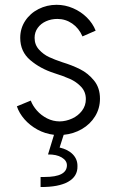

<svg xmlns="http://www.w3.org/2000/svg" viewBox="-20 -543 474 783"><path d="M162.1 178.7Q252.9 178.7 252.9 130.9Q252.9 111.8 231.7 99.1Q210.4 86.4 175.8 86.9L200.2 6.8Q163.6 2.4 132.6 -14.6Q101.6 -31.7 79.8 -56.6Q58.1 -81.5 48.8 -109.4L105.5 -132.8Q113.3 -111.8 130.4 -92.3Q147.5 -72.8 171.9 -60.3Q196.3 -47.9 223.6 -47.9Q249.5 -48.3 274.2 -59.6Q298.8 -70.8 314.5 -91.6Q330.1 -112.3 330.1 -138.7Q330.1 -168.5 310.8 -189Q291.5 -209.5 265.1 -221.2Q238.8 -232.9 200.2 -245.1Q144 -263.2 103.3 -297.9Q62.5 -332.5 62.5 -388.7Q62.5 -427.2 82.8 -458Q103 -488.8 137.2 -506.1Q171.4 -523.4 210.9 -523.4Q245.6 -523.4 277.8 -509.5Q310.1 -495.6 334.2 -471.7Q358.4 -447.8 370.1 -418L316.4 -394.5Q301.8 -428.2 274.4 -447Q247.1 -465.8 213.9 -465.8Q189 -465.8 167.7 -456.3Q146.5 -446.8 133.8 -429.2Q121.1 -411.6 121.1 -388.7Q121.1 -360.4 139.2 -340.6Q157.2 -320.8 180.4 -310.1Q203.6 -299.3 234.4 -289.1Q274.4 -276.9 306.6 -260.7Q338.9 -244.6 363.3 -214.8Q387.7 -185.1 387.7 -140.6Q387.7 -101.1 367.9 -68.8Q348.1 -36.6 314.2 -16.8Q280.3 2.9 239.7 6.8L223.1 58.6Q258.3 66.9 277.3 86.9Q296.4 106.9 295.9 134.8Q296.9 176.3 258.1 198.2Q219.2 220.2 145.5 219.7V178.7Z"/></svg>

Font: Reddit Sans Chocolate Light
Style: Regular
Weight: 300
Designer: Stephen Hutchings
Foundry: Reddit
Version: Version 1.013